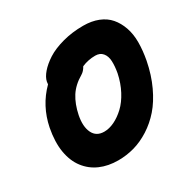

<svg xmlns="http://www.w3.org/2000/svg" viewBox="-160 -867 1028 1033"><g transform="rotate(-30 353.5 -350.0)"><path d="M288.1 11.2Q225.6 11.2 176 -10.5Q126.5 -32.2 93.8 -75Q61 -117.7 50.3 -180.7Q39.6 -243.7 55.2 -326.2Q79.6 -447.8 164.1 -532.2Q164.1 -538.1 166 -547.9Q170.9 -572.8 194.6 -600.3Q218.3 -627.9 257.3 -653.1Q296.4 -678.2 356.4 -694.6Q416.5 -710.9 484.9 -710.9Q537.1 -710.9 577.6 -694.8Q618.2 -678.7 643.8 -648.9Q669.4 -619.1 683.8 -577.6Q698.2 -536.1 698 -485.6Q697.8 -435.1 687 -377Q671.4 -296.9 640.6 -231.2Q609.9 -165.5 571 -121.1Q532.2 -76.7 484.6 -46.4Q437 -16.1 388.2 -2.4Q339.4 11.2 288.1 11.2ZM224.1 -306.2Q211.4 -241.2 231 -200.7Q250.5 -160.2 299.8 -160.2Q330.6 -160.2 363.5 -176Q396.5 -191.9 427.2 -220.7Q458 -249.5 482.4 -295.7Q506.8 -341.8 518.1 -397Q525.4 -437.5 523.9 -469Q522.5 -500.5 506.3 -519.8Q490.2 -539.1 460.9 -539.1Q417 -539.1 377 -522Q363.8 -497.6 345.2 -486.8Q292 -455.6 264.4 -412.1Q236.8 -368.7 224.1 -306.2Z"/></g></svg>

Font: Shantell Sans Normal
Style: Italic
Weight: 800
Italic angle: -11.31°
Designer: Stephen Nixon, Anya Danilova, Shantell Martin
Foundry: Arrow Type
Version: Version 1.006;[559af2be0]